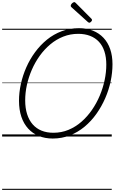

<svg xmlns="http://www.w3.org/2000/svg" viewBox="-20 -1279 1074 1799"><path d="M474 19Q402 19 343.5 -5Q285 -29 243.5 -74.5Q202 -120 180 -185.5Q158 -251 158 -335Q158 -412 175.5 -492Q193 -572 226.5 -648Q260 -724 309 -790.5Q358 -857 420 -907.5Q482 -958 558 -986.5Q634 -1015 720 -1015Q793 -1015 851 -991.5Q909 -968 950 -924.5Q991 -881 1012.5 -818.5Q1034 -756 1034 -677Q1034 -600 1017 -518.5Q1000 -437 966 -359Q932 -281 883.5 -212.5Q835 -144 772.5 -92Q710 -40 635 -10.5Q560 19 474 19ZM480 -35Q556 -35 622 -62.5Q688 -90 743 -138Q798 -186 841.5 -249Q885 -312 915 -383.5Q945 -455 960.5 -529Q976 -603 976 -673Q976 -743 958.5 -797Q941 -851 907 -887.5Q873 -924 824 -943Q775 -962 713 -962Q639 -962 573 -936Q507 -910 451.5 -863.5Q396 -817 352.5 -756.5Q309 -696 278.5 -626Q248 -556 232 -483Q216 -410 216 -339Q216 -266 234 -209.5Q252 -153 286 -114Q320 -75 369 -55Q418 -35 480 -35ZM817 -1066Q813 -1066 810.5 -1068Q808 -1070 803 -1073L650 -1211Q645 -1215 644 -1218Q643 -1221 643 -1226Q643 -1232 648.5 -1240Q654 -1248 662 -1253.5Q670 -1259 676 -1259Q681 -1259 683.5 -1256.5Q686 -1254 691 -1250L837 -1103Q841 -1099 841.5 -1096Q842 -1093 842 -1090Q842 -1084 833 -1075Q824 -1066 817 -1066ZM0 490H1027V500H0ZM0 -20H1027V0H0ZM0 -505H1027V-500H0ZM0 -1010H1027V-1000H0Z"/></svg>

Font: Playwrite US Trad Guides
Style: Regular
Weight: 400
Designer: Veronika Burian, José Scaglione
Foundry: TypeTogether
Version: Version 1.003